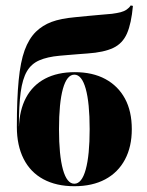

<svg xmlns="http://www.w3.org/2000/svg" viewBox="-20 -655 527 687"><path d="M246 11.3Q181.5 11.3 135.1 -13.7Q88.7 -38.7 64.5 -86.7Q40.3 -134.7 40.3 -200.8Q40.3 -301.6 46.8 -367.7Q53.2 -433.9 68.1 -475Q83.1 -516.1 108.1 -541.1Q132.3 -564.5 164.5 -576.6Q196.8 -588.7 249.2 -593.5Q272.6 -596 295.2 -598Q317.7 -600 339.1 -602Q360.5 -604 380.6 -605.6Q399.2 -608.1 411.7 -611.3Q424.2 -614.5 433.5 -621Q442.7 -627.4 447.6 -635.5L455.6 -633.9Q450 -571 434.3 -535.1Q418.5 -499.2 385.1 -483.5Q351.6 -467.7 293.5 -463.7Q281.5 -462.9 261.7 -461.3Q241.9 -459.7 222.6 -458.1Q203.2 -456.5 193.5 -455.6Q149.2 -451.6 120.6 -439.1Q91.9 -426.6 76.2 -399.6Q60.5 -372.6 54 -325Q47.6 -277.4 47.6 -203.2H51.6L47.6 -196.8Q49.2 -260.5 73 -305.2Q96.8 -350 141.1 -373.4Q185.5 -396.8 247.6 -396.8Q311.3 -396.8 356.9 -372.2Q402.4 -347.6 427 -302.4Q451.6 -257.3 451.6 -192.7Q451.6 -129.8 427 -83.9Q402.4 -37.9 356.5 -13.3Q310.5 11.3 246 11.3ZM246 2.4Q272.6 2.4 286.7 -48.4Q300.8 -99.2 300.8 -192.7Q300.8 -287.1 286.7 -337.5Q272.6 -387.9 246 -387.9Q219.4 -387.9 205.2 -337.5Q191.1 -287.1 191.1 -192.7Q191.1 -99.2 205.2 -48.4Q219.4 2.4 246 2.4Z"/></svg>

Font: Playfair 144pt SemiCondensed Black
Style: Regular
Weight: 900
Width: 4
Designer: Claus Eggers Sørensen
Foundry: Claus Eggers Sørensen
Version: Version 2.203